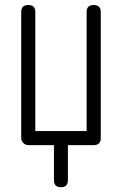

<svg xmlns="http://www.w3.org/2000/svg" viewBox="-20 -591 496 782"><path d="M390.4 -28.6Q390.4 0 361.8 0H256.6V143.1Q256.6 171.4 228.3 171.4Q199.7 171.4 199.7 143.1V0H95Q83.7 0 75.1 -8.5Q66.4 -17.1 66.4 -28.6V-542.2Q66.4 -570.6 95 -570.6Q123.8 -570.6 123.8 -542.2V-57.1H332.8V-542.2Q332.8 -570.6 361.8 -570.6Q390.4 -570.6 390.4 -542.2Z"/></svg>

Font: EnergyBar
Style: Regular
Weight: 400
Italic angle: -10°
Version: 1.0 2000-03-28